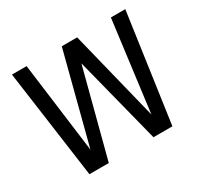

<svg xmlns="http://www.w3.org/2000/svg" viewBox="-139 -824 1038 998"><g transform="rotate(-30 380.0 -325.0)"><path d="M129.9 0 40 -649.9H127.9L198.2 -107.9L337.9 -647.9H430.2L564 -107.9L633.8 -649.9H720.2L627.9 0H514.2L381.8 -520L246.1 0Z"/></g></svg>

Font: Apfel Grotezk
Style: Regular
Weight: 400
Designer: Luigi Gorlero
Foundry: © 2023, Luigi Gorlero & Collletttivo
Version: Version 2.000;Glyphs 3.2 (3217)